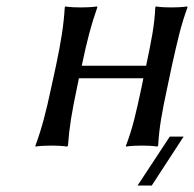

<svg xmlns="http://www.w3.org/2000/svg" viewBox="-20 -452 602 596"><path d="M514 -250C531 -325 541 -372 562 -429L561 -432C561 -432 546 -429 512 -429C477 -429 464 -432 464 -432L462 -429C460 -375 449 -321 434 -250V-248H234V-249C250 -325 262 -372 282 -429L281 -432C281 -432 265 -429 231 -429C196 -429 183 -432 183 -432L181 -429C178 -376 170 -325 154 -249L139 -180C123 -105 110 -54 90 0V3C90 3 105 0 140 0C174 0 188 3 188 3L191 0C195 -57 203 -104 219 -180L225 -209H425L419 -179C403 -105 392 -54 371 0V3C371 3 386 0 421 0C455 0 468 3 468 3L471 0C474 -57 483 -104 499 -179ZM507 -28 407 124H451L550 -28Z"/></svg>

Font: Libertinus Sans
Style: Italic
Weight: 400
Italic angle: -12°
Designer: Philipp H. Poll, Khaled Hosny
Foundry: Caleb Maclennan
Version: Version 7.050;RELEASE